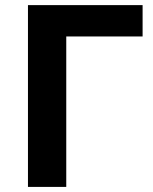

<svg xmlns="http://www.w3.org/2000/svg" viewBox="-20 -734 601 754"><path d="M89.8 -713.9H540V-590.8H240.2V0H89.8Z"/></svg>

Font: Viking Open Sans
Style: Bold
Weight: 700
Foundry: Ascender Corporation
Version: Version 2.001